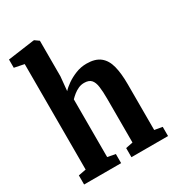

<svg xmlns="http://www.w3.org/2000/svg" viewBox="-194 -934 957 1049"><g transform="rotate(-30 284.0 -410.0)"><path d="M74 -66.5V-732L12 -744.5V-796.5L178.5 -819.5H183.5L209.5 -801V-576.5L201 -488Q215 -504 240.5 -521.8Q266 -539.5 298.5 -552.5Q331 -565.5 367 -565.5Q421.5 -565.5 452 -541.2Q482.5 -517 494.5 -470.2Q506.5 -423.5 506.5 -355V-66.5L555.5 -58V0H324.5V-57.5L369.5 -66.5V-343Q369.5 -388.5 365.2 -419.2Q361 -450 347 -465.5Q333 -481 303 -481Q283.5 -481 266.5 -473.2Q249.5 -465.5 235.2 -454Q221 -442.5 210 -431V-67L259.5 -57.5V0H26V-57.5Z"/></g></svg>

Font: Merriweather 24pt SemiCondensed
Style: Bold
Weight: 700
Width: 4
Designer: Eben Sorkin
Foundry: Eben Sorkin
Version: Version 2.100